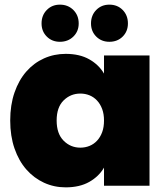

<svg xmlns="http://www.w3.org/2000/svg" viewBox="-20 -800 720 827"><path d="M24 -281Q24 -348 42.5 -401.5Q61 -455 93.5 -492Q126 -529 169.5 -548.5Q213 -568 263 -568Q323 -568 364.5 -544.5Q406 -521 428 -483V-561H624V0H428V-78Q406 -40 364.5 -16.5Q323 7 263 7Q213 7 169.5 -13Q126 -33 93.5 -70Q61 -107 42.5 -160.5Q24 -214 24 -281ZM428 -281Q428 -309 420 -330.5Q412 -352 398 -367Q384 -382 365.5 -389.5Q347 -397 326 -397Q284 -397 254 -367.5Q224 -338 224 -281Q224 -224 254 -194Q284 -164 326 -164Q347 -164 365.5 -171.5Q384 -179 398 -194Q412 -209 420 -230.5Q428 -252 428 -281ZM238 -620Q204 -620 181.5 -642.5Q159 -665 159 -699Q159 -734 181.5 -757Q204 -780 238 -780Q273 -780 296 -757Q319 -734 319 -699Q319 -665 296 -642.5Q273 -620 238 -620ZM451 -620Q417 -620 394.5 -642.5Q372 -665 372 -699Q372 -734 394.5 -757Q417 -780 451 -780Q486 -780 508.5 -757Q531 -734 531 -699Q531 -665 508.5 -642.5Q486 -620 451 -620Z"/></svg>

Font: SVN-Poppins ExtraBold
Style: Regular
Weight: 800
Designer: Ninad Kale (Devanagari), Jonny Pinhorn (Latin)
Foundry: Indian Type Foundry
Version: Version 3.002 2017; ttfautohint (v1.8.3)